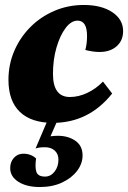

<svg xmlns="http://www.w3.org/2000/svg" viewBox="-20 -482 515 772"><path d="M193 12Q106 12 60 -32Q14 -76 14 -161Q14 -223 37.5 -277.5Q61 -332 102.5 -373.5Q144 -415 199 -438.5Q254 -462 317 -462Q388 -462 431.5 -433Q475 -404 475 -357Q475 -319 449 -296Q423 -273 380 -273Q355 -273 323 -281Q330 -306 330 -337Q330 -399 292 -399Q266 -399 243.5 -369Q221 -339 207 -290.5Q193 -242 193 -185Q193 -92 261 -92Q296 -92 331 -108.5Q366 -125 394 -154L431 -106Q337 12 193 12ZM140 270Q87 270 54 249Q21 228 21 194Q21 169 36 152.5Q51 136 74 136Q104 136 125 155Q120 191 126.5 209.5Q133 228 161 228Q184 228 199.5 208Q215 188 215 160Q215 137 200 123.5Q185 110 161 110Q136 110 123 115L172 0H212L183 66Q198 64 213 64Q254 64 283 84Q312 104 312 143Q312 176 290 205Q268 234 229.5 252Q191 270 140 270Z"/></svg>

Font: Petrona Black
Style: Italic
Weight: 900
Italic angle: -9°
Designer: Ringo R. Seeber
Foundry: Ringo R. Seeber
Version: Version 2.001; ttfautohint (v1.8.3)